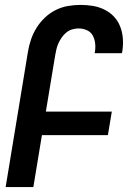

<svg xmlns="http://www.w3.org/2000/svg" viewBox="-20 -763 540 783"><path d="M3 0 94 -552Q98 -577 106.5 -602Q115 -627 129 -649.5Q143 -672 163 -691Q183 -710 207 -722Q231 -734 257 -738.5Q283 -743 308 -743Q334 -743 358.5 -739Q383 -735 405.5 -724Q428 -713 444.5 -695.5Q461 -678 470 -655Q479 -632 481 -606.5Q483 -581 479 -555L477 -546H366L367 -551Q370 -569 368 -586.5Q366 -604 358 -618.5Q350 -633 334 -640Q318 -647 300 -647Q287 -647 274 -643Q261 -639 250.5 -630.5Q240 -622 232 -610.5Q224 -599 218.5 -587Q213 -575 210 -562Q207 -549 205 -537L167 -308H436L420 -212H151L116 0Z"/></svg>

Font: Iosevka Oblique
Style: Bold
Weight: 700
Italic angle: -9°
Monospace: yes
Designer: Belleve Invis
Foundry: Belleve Invis
Version: Version 32.5.0; ttfautohint (v1.8.4)